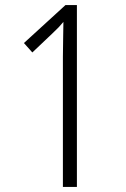

<svg xmlns="http://www.w3.org/2000/svg" viewBox="-20 -734 493 754"><path d="M227 0V-511Q227 -548 228 -585Q229 -622 229 -648Q220 -637 210.5 -627Q201 -617 185 -602L107 -528L74 -565L237 -714H282V0Z"/></svg>

Font: Noto Sans Devanagari UI Condensed Light
Style: Regular
Weight: 300
Width: 3
Designer: Jelle Bosma - Monotype Design Team
Foundry: Monotype Imaging Inc.
Version: Version 2.004; ttfautohint (v1.8.4.7-5d5b)